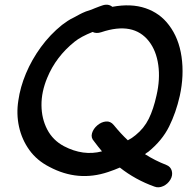

<svg xmlns="http://www.w3.org/2000/svg" viewBox="-20 -744 818 817"><path d="M637 50Q655 57 674.5 48Q694 39 705 20.5Q716 2 711 -17Q706 -35 688 -42Q639 -61 597 -88Q604 -94 611 -98Q670 -146 699.5 -205.5Q729 -265 745 -336Q764 -423 752.5 -502.5Q741 -582 699 -637Q661 -688 599.5 -709Q538 -730 458 -715Q440 -730 413 -720Q412 -720 403 -716.5Q394 -713 383.5 -709Q373 -705 369 -703L345 -695Q328 -688 319 -683L295 -670Q280 -663 268 -655Q256 -646 244 -638Q193 -597 154 -543.5Q115 -490 90.5 -431.5Q66 -373 58 -316Q49 -259 61 -204.5Q73 -150 105 -105.5Q137 -61 190 -34Q312 31 440 -12Q467 -21 490 -31Q556 21 637 50ZM414 -100Q334 -79 252 -122Q205 -147 181 -193Q157 -239 156.5 -296Q156 -353 181 -413Q218 -503 298 -567Q324 -588 374 -608Q390 -600 411 -607Q548 -653 614 -568Q645 -528 653.5 -467.5Q662 -407 646 -338Q633 -279 613 -238.5Q593 -198 557 -169Q543 -157 524 -147Q494 -175 464 -212Q450 -229 430.5 -227Q411 -225 394 -210.5Q377 -196 371.5 -177Q366 -158 380 -143Q397 -120 414 -100Z"/></svg>

Font: Balsamiq Sans
Style: Italic
Weight: 400
Italic angle: -12°
Designer: Michael Angeles
Foundry: Balsamiq SRL
Version: Version 1.020; ttfautohint (v1.8.4.7-5d5b);gftools[0.9.26]